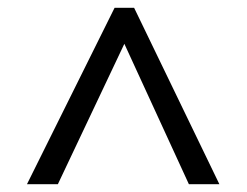

<svg xmlns="http://www.w3.org/2000/svg" viewBox="-20 -739 632 491"><path d="M273 -719H323L541 -268H463L298 -627L128 -268H49Z"/></svg>

Font: umalayalam05
Style: Book
Weight: 400
Designer: Jelle Bosma - Monotype Design Team
Foundry: Monotype Imaging Inc.
Version: Version 2.003